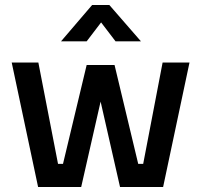

<svg xmlns="http://www.w3.org/2000/svg" viewBox="-20 -751 808 771"><path d="M27 -500H134L213 -93H233L328 -490H440L535 -93H555L633 -500H741L635 0H462L384 -343L306 0H133ZM225 -585 350 -731H419L546 -585H444L386 -661L328 -585Z"/></svg>

Font: TitilliumWeb-SemiBold
Style: SemiBold
Weight: 600
Version: Version 1.001;PS 57.000;hotconv 1.0.70;makeotf.lib2.5.55311